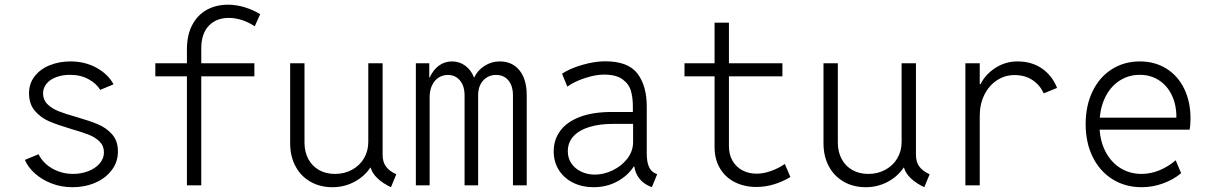

<svg xmlns="http://www.w3.org/2000/svg" viewBox="-20 -782 5102 810"><path d="M85 -107.4 142.6 -131.3Q153.3 -108.9 174.3 -89.8Q195.3 -70.8 224.9 -59.6Q254.4 -48.3 288.1 -48.3Q322.8 -48.3 352.8 -60.1Q382.8 -71.8 400.6 -92.5Q418.5 -113.3 418.5 -139.2Q418.5 -166.5 400.4 -184.6Q382.3 -202.6 355.2 -213.4Q328.1 -224.1 280.8 -237.8Q223.1 -254.9 187.7 -270Q152.3 -285.2 127.4 -314Q102.5 -342.8 102.5 -388.7Q102.5 -429.7 126.2 -460.2Q149.9 -490.7 189.9 -506.8Q230 -522.9 277.3 -522.9Q338.4 -522.9 387.2 -496.1Q436 -469.2 459 -426.3L402.8 -402.8Q386.7 -429.7 353.3 -448Q319.8 -466.3 275.4 -466.3Q243.2 -466.3 217 -456.5Q190.9 -446.8 176.3 -429Q161.6 -411.1 161.6 -387.2Q162.1 -359.9 180.9 -341.8Q199.7 -323.7 227.3 -312.7Q254.9 -301.8 301.8 -288.6Q359.4 -272 394 -257.3Q428.7 -242.7 453.1 -215.1Q477.5 -187.5 477.5 -143.1Q477.5 -98.6 451.4 -64.2Q425.3 -29.8 381.6 -11Q337.9 7.8 286.1 7.8Q238.3 7.8 197 -8.3Q155.8 -24.4 126.7 -50.8Q97.7 -77.1 85 -107.4Z M942.4 -762.2Q976.1 -762.2 1011.7 -751.5Q1047.4 -740.7 1077.6 -722.2L1054.7 -670.9Q1029.8 -688 1001 -697.3Q972.2 -706.5 945.8 -706.5Q892.6 -706.5 860.8 -673.3Q829.1 -640.1 829.1 -577.6V-515.1H1053.2V-460H829.1V0H768.6V-460H635.3V-515.1H768.6V-573.7Q768.6 -633.8 790.8 -676.3Q813 -718.8 852.3 -740.5Q891.6 -762.2 942.4 -762.2Z M1204.1 -177.7V-515.1H1264.6V-180.2Q1264.6 -141.1 1280.8 -111.1Q1296.9 -81.1 1325.9 -64.7Q1355 -48.3 1393.1 -48.3Q1433.6 -48.3 1465.8 -66.2Q1498 -84 1515.9 -114.7Q1533.7 -145.5 1533.7 -183.6V-515.1H1594.2V-127.9Q1594.2 -98.6 1608.6 -79.1Q1623 -59.6 1651.9 -46.9L1629.4 7.8Q1595.2 -8.3 1572.8 -29.5Q1550.3 -50.8 1543.5 -75.2H1542.5Q1516.6 -36.6 1474.1 -14.4Q1431.6 7.8 1382.8 7.8Q1330.1 7.8 1289.6 -15.4Q1249 -38.6 1226.6 -80.6Q1204.1 -122.6 1204.1 -177.7Z M1734.4 -515.1H1791V-454.6H1792.5Q1807.1 -486.8 1831.3 -504.9Q1855.5 -522.9 1887.2 -522.9Q1918.5 -522.9 1943.1 -504.6Q1967.8 -486.3 1979.5 -455.6H1981Q1994.6 -485.4 2024.2 -504.2Q2053.7 -522.9 2088.4 -522.9Q2141.1 -522.9 2171.6 -485.1Q2202.1 -447.3 2202.1 -380.4V0H2144V-379.4Q2144 -419.4 2125 -442.6Q2106 -465.8 2072.8 -465.8Q2040 -465.8 2018.6 -442.6Q1997.1 -419.4 1997.1 -379.4V0H1939.9V-379.4Q1939.9 -419.4 1920.4 -442.6Q1900.9 -465.8 1869.6 -465.8Q1847.2 -465.8 1829.8 -454.3Q1812.5 -442.9 1802.5 -421.6Q1792.5 -400.4 1792.5 -372.1V0H1734.4Z M2315.9 -143.6Q2315.9 -192.4 2343.5 -230Q2371.1 -267.6 2426 -288.6Q2481 -309.6 2561 -309.6H2649.9V-333.5Q2649.9 -370.1 2641.6 -398.9Q2633.3 -427.7 2606.2 -447.5Q2579.1 -467.3 2527.8 -467.3Q2492.7 -467.3 2447.8 -452.6Q2402.8 -438 2373.5 -416.5L2351.1 -471.2Q2385.7 -493.7 2437.3 -508.5Q2488.8 -523.4 2533.2 -523.4Q2629.9 -523.4 2669.2 -471.7Q2708.5 -419.9 2708.5 -333V-134.3Q2708.5 -99.6 2717.5 -78.9Q2726.6 -58.1 2745.1 -50.3L2752.4 -46.9L2730 7.8L2716.8 2Q2691.4 -9.8 2675.5 -31.2Q2659.7 -52.7 2656.2 -79.1H2653.3Q2628.9 -41 2584.2 -16.6Q2539.6 7.8 2483.9 7.8Q2436.5 7.8 2398.2 -11Q2359.9 -29.8 2337.9 -64.2Q2315.9 -98.6 2315.9 -143.6ZM2489.3 -45.4Q2527.3 -45.4 2564.9 -63.5Q2602.5 -81.5 2626.7 -113Q2650.9 -144.5 2650.9 -183.1V-253.9L2650.4 -259.3H2564Q2509.3 -259.3 2466.6 -246.3Q2423.8 -233.4 2399.7 -207.5Q2375.5 -181.6 2375.5 -143.6Q2375.5 -114.7 2390.6 -92.5Q2405.8 -70.3 2431.9 -57.9Q2458 -45.4 2489.3 -45.4Z M2994.6 -161.6V-460H2867.7V-515.1H2994.6V-686.5H3055.2V-515.1H3280.8V-460H3055.2V-165Q3055.2 -129.9 3070.3 -103.8Q3085.4 -77.6 3111.8 -63.5Q3138.2 -49.3 3171.9 -49.3Q3201.2 -49.3 3233.2 -60.8Q3265.1 -72.3 3291 -90.3L3314.5 -35.2Q3281.2 -15.1 3244.6 -4.2Q3208 6.8 3171.4 6.8Q3120.6 6.8 3080.6 -13.2Q3040.5 -33.2 3017.6 -71.3Q2994.6 -109.4 2994.6 -161.6Z M3454.1 -177.7V-515.1H3514.6V-180.2Q3514.6 -141.1 3530.8 -111.1Q3546.9 -81.1 3575.9 -64.7Q3605 -48.3 3643.1 -48.3Q3683.6 -48.3 3715.8 -66.2Q3748 -84 3765.9 -114.7Q3783.7 -145.5 3783.7 -183.6V-515.1H3844.2V-127.9Q3844.2 -98.6 3858.6 -79.1Q3873 -59.6 3901.9 -46.9L3879.4 7.8Q3845.2 -8.3 3822.8 -29.5Q3800.3 -50.8 3793.5 -75.2H3792.5Q3766.6 -36.6 3724.1 -14.4Q3681.6 7.8 3632.8 7.8Q3580.1 7.8 3539.6 -15.4Q3499 -38.6 3476.6 -80.6Q3454.1 -122.6 3454.1 -177.7Z M4052.7 -515.1H4113.3V-427.2H4116.7Q4137.7 -468.8 4179.7 -495.8Q4221.7 -522.9 4272.5 -522.9Q4333 -522.9 4376.2 -492.7Q4419.4 -462.4 4439.5 -411.1L4383.3 -388.2Q4367.2 -423.3 4335.7 -444.3Q4304.2 -465.3 4259.8 -465.3Q4219.7 -465.3 4186 -443.4Q4152.3 -421.4 4132.8 -382.1Q4113.3 -342.8 4113.3 -293V0H4052.7Z M4560.1 -258.3Q4560.1 -335.9 4588.9 -396Q4617.7 -456.1 4669.9 -489.5Q4722.2 -522.9 4789.1 -522.9Q4851.6 -522.9 4900.1 -492.9Q4948.7 -462.9 4975.6 -408.2Q5002.4 -353.5 5002.4 -282.7Q5002.4 -252.4 4998.5 -234.9H4619.1Q4623 -179.7 4646.5 -137.5Q4669.9 -95.2 4708.5 -71.8Q4747.1 -48.3 4795.9 -48.3Q4834 -48.3 4871.6 -63.7Q4909.2 -79.1 4939.9 -106L4962.9 -51.3Q4930.2 -23.9 4886.2 -8.1Q4842.3 7.8 4796.9 7.8Q4727.1 7.8 4673.3 -25.9Q4619.6 -59.6 4589.8 -119.9Q4560.1 -180.2 4560.1 -258.3ZM4942.9 -285.6Q4943.4 -338.4 4924.1 -379.4Q4904.8 -420.4 4869.4 -443.4Q4834 -466.3 4788.6 -466.3Q4743.2 -466.3 4706.5 -443.8Q4669.9 -421.4 4647.2 -380.4Q4624.5 -339.4 4619.6 -285.6Z"/></svg>

Font: Reddit Mono Light
Style: Regular
Weight: 300
Monospace: yes
Designer: Stephen Hutchings
Foundry: Reddit
Version: Version 1.011